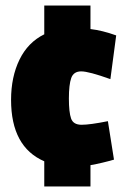

<svg xmlns="http://www.w3.org/2000/svg" viewBox="-20 -592 456 694"><path d="M370 -154 392 -15Q351 -3 307 5V82H140V-9Q20 -61 20 -231Q20 -314 50.5 -376.5Q81 -439 140 -468V-572H307V-487Q350 -482 400 -464L379 -306Q301 -334 273.5 -334Q246 -334 237.5 -310Q229 -286 229 -236Q229 -186 237 -163.5Q245 -141 275 -141Q305 -141 370 -154Z"/></svg>

Font: Passion One
Style: Bold
Weight: 700
Designer: Alejandro Lo Celso
Foundry: Fontstage
Version: Version 1.002